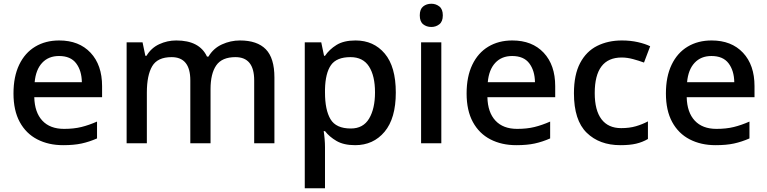

<svg xmlns="http://www.w3.org/2000/svg" viewBox="-20 -765 4096 1025"><path d="M296 -549Q402 -549 463.5 -483.5Q525 -418 525 -305V-246H163Q165 -165 206 -121Q247 -77 322 -77Q374 -77 414.5 -87Q455 -97 498 -116V-26Q457 -8 416 1Q375 10 317 10Q239 10 179 -21Q119 -52 85.5 -113.5Q52 -175 52 -266Q52 -356 82.5 -419.5Q113 -483 168 -516Q223 -549 296 -549ZM295 -466Q239 -466 205 -429.5Q171 -393 165 -326H417Q416 -388 386.5 -427Q357 -466 295 -466Z M1261 -549Q1353 -549 1399 -502Q1445 -455 1445 -351V0H1337V-336Q1337 -460 1237 -460Q1165 -460 1134.5 -416Q1104 -372 1104 -289V0H996V-336Q996 -460 896 -460Q821 -460 792.5 -411.5Q764 -363 764 -271V0H656V-539H741L756 -467H762Q787 -509 830 -529Q873 -549 921 -549Q1045 -549 1085 -463H1093Q1119 -507 1165 -528Q1211 -549 1261 -549Z M1878 -549Q1975 -549 2034 -479Q2093 -409 2093 -271Q2093 -133 2033 -61.5Q1973 10 1876 10Q1815 10 1776.5 -12.5Q1738 -35 1715 -65H1708Q1711 -47 1713 -23Q1715 1 1715 20V240H1607V-539H1695L1710 -467H1715Q1738 -501 1776.5 -525Q1815 -549 1878 -549ZM1851 -460Q1777 -460 1747 -417.5Q1717 -375 1715 -288V-271Q1715 -178 1744.5 -128.5Q1774 -79 1853 -79Q1919 -79 1950.5 -132Q1982 -185 1982 -272Q1982 -360 1950 -410Q1918 -460 1851 -460Z M2283 -745Q2307 -745 2325.5 -730.5Q2344 -716 2344 -683Q2344 -650 2325.5 -635.5Q2307 -621 2283 -621Q2257 -621 2239 -635.5Q2221 -650 2221 -683Q2221 -716 2239 -730.5Q2257 -745 2283 -745ZM2336 -539V0H2228V-539Z M2715 -549Q2821 -549 2882.5 -483.5Q2944 -418 2944 -305V-246H2582Q2584 -165 2625 -121Q2666 -77 2741 -77Q2793 -77 2833.5 -87Q2874 -97 2917 -116V-26Q2876 -8 2835 1Q2794 10 2736 10Q2658 10 2598 -21Q2538 -52 2504.5 -113.5Q2471 -175 2471 -266Q2471 -356 2501.5 -419.5Q2532 -483 2587 -516Q2642 -549 2715 -549ZM2714 -466Q2658 -466 2624 -429.5Q2590 -393 2584 -326H2836Q2835 -388 2805.5 -427Q2776 -466 2714 -466Z M3292 10Q3180 10 3112 -56.5Q3044 -123 3044 -267Q3044 -366 3077 -428.5Q3110 -491 3168 -520Q3226 -549 3300 -549Q3346 -549 3385.5 -540Q3425 -531 3451 -518L3418 -431Q3391 -441 3359.5 -449.5Q3328 -458 3299 -458Q3155 -458 3155 -268Q3155 -176 3191 -128.5Q3227 -81 3296 -81Q3340 -81 3374.5 -91Q3409 -101 3439 -117V-23Q3410 -6 3376 2Q3342 10 3292 10Z M3779 -549Q3885 -549 3946.5 -483.5Q4008 -418 4008 -305V-246H3646Q3648 -165 3689 -121Q3730 -77 3805 -77Q3857 -77 3897.5 -87Q3938 -97 3981 -116V-26Q3940 -8 3899 1Q3858 10 3800 10Q3722 10 3662 -21Q3602 -52 3568.5 -113.5Q3535 -175 3535 -266Q3535 -356 3565.5 -419.5Q3596 -483 3651 -516Q3706 -549 3779 -549ZM3778 -466Q3722 -466 3688 -429.5Q3654 -393 3648 -326H3900Q3899 -388 3869.5 -427Q3840 -466 3778 -466Z"/></svg>

Font: Noto Sans Thaana Medium
Style: Regular
Weight: 500
Designer: David Williams
Foundry: Google Inc.
Version: Version 3.001; ttfautohint (v1.8.4.7-5d5b)